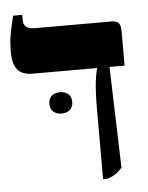

<svg xmlns="http://www.w3.org/2000/svg" viewBox="-49 -688 566 736"><g transform="rotate(-5 233.5 -320.0)"><path d="M318 7H337C362 -2 372 -10 392 -30L380 -419H438V-554C438 -581 428 -592 403 -592H106C77 -592 64 -604 64 -628V-647H29C13 -583 8 -552 8 -512C8 -446 31 -419 85 -419H332V-418C326 -393 318 -359 318 -262ZM138 -298C138 -270 157 -257 182 -257C207 -257 226 -271 226 -298C226 -326 207 -339 182 -339C157 -339 138 -326 138 -298Z"/></g></svg>

Font: Noto Serif Hebrew SemiCondensed ExtraBold
Style: Regular
Weight: 800
Width: 4
Designer: Monotype Design Team
Foundry: Monotype Imaging Inc.
Version: Version 2.004